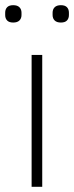

<svg xmlns="http://www.w3.org/2000/svg" viewBox="-24 -721 286 741"><path d="M139 0H98V-509H139ZM-4 -663V-672Q-4 -685 3.5 -693Q11 -701 27 -701Q43 -701 51 -693Q59 -685 59 -672V-663Q59 -650 51 -642Q43 -634 27 -634Q11 -634 3.5 -642Q-4 -650 -4 -663ZM179 -663V-672Q179 -685 187 -693Q195 -701 211 -701Q227 -701 234.5 -693Q242 -685 242 -672V-663Q242 -650 234.5 -642Q227 -634 211 -634Q195 -634 187 -642Q179 -650 179 -663Z"/></svg>

Font: Anuphan ExtraLight
Style: Regular
Weight: 200
Designer: Cadson Demak
Version: Version 3.001